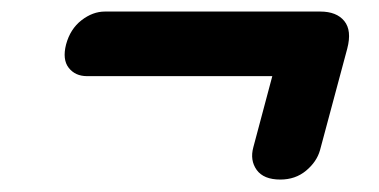

<svg xmlns="http://www.w3.org/2000/svg" viewBox="-20 -450 640 324"><path d="M91.5 -375Q98.5 -401 117.5 -415.8Q136.5 -430.5 157 -430.5H520.5Q548 -430.5 561 -414.5Q574 -398.5 566 -368L520 -196.5Q514.5 -177 496.5 -162Q478.5 -147 453 -147Q425 -147 413.2 -163.2Q401.5 -179.5 407.5 -201.5L439.5 -321.5H127Q107 -321.5 96 -335.5Q85 -349.5 91.5 -375Z"/></svg>

Font: Fraunces 9pt S100
Style: Bold Italic
Weight: 700
Italic angle: -16°
Version: Version 1.000; ttfautohint (v1.8.3)